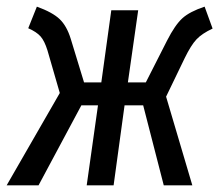

<svg xmlns="http://www.w3.org/2000/svg" viewBox="-21 -558 671 578"><path d="M619 -472Q587 -457 570.5 -439.5Q554 -422 535 -383L479 -267L558 0H472L410 -241H354L321 0H240L274 -241H224L95 0H-1L159 -278L122 -406Q113 -435 101 -448.5Q89 -462 64 -473L90 -538Q137 -521 158.5 -500.5Q180 -480 192 -441L232 -310H284L314 -527H395L364 -310H418L482 -436Q506 -483 528 -503Q550 -523 595 -538Z"/></svg>

Font: Fira Sans Compressed
Style: Italic
Weight: 400
Width: 1
Italic angle: -8°
Designer: bBox Type GmbH & Carrois Corporate GbR & Edenspiekermann AG
Foundry: bBox Type GmbH & Carrois Corporate GbR & Edenspiekermann AG
Version: Version 4.301